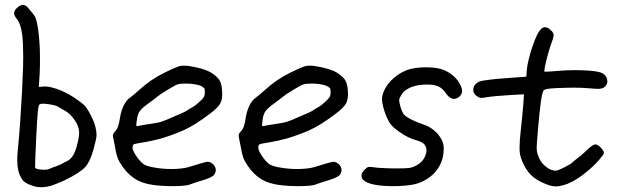

<svg xmlns="http://www.w3.org/2000/svg" viewBox="-20 -764 2536 788"><path d="M181.2 -70.3Q185.1 -72.3 193.8 -75.7Q202.6 -79.1 211.4 -82Q220.2 -85.4 227.1 -88.4Q234.4 -91.3 235.4 -92.3Q236.3 -93.3 241.7 -96.2Q246.6 -98.6 252.9 -101.6Q269 -108.4 279.8 -126Q290.5 -143.6 298.3 -176.3Q303.7 -199.7 304.7 -211.4Q305.7 -223.6 302.7 -236.8Q297.9 -256.8 281.2 -278.3Q264.6 -299.8 246.6 -309.6Q238.8 -313.5 231 -318.4Q222.7 -323.2 218.8 -325.7Q208 -332.5 178.7 -336.4Q165 -338.4 156.2 -338.4Q146.5 -338.4 142.6 -335.9Q138.2 -332.5 135.3 -307.6Q132.8 -282.7 128.9 -206.5Q126.5 -155.3 125 -117.2Q124 -88.4 124 -79.6Q124 -76.7 124 -76.2Q125.5 -70.3 148.4 -67.9Q155.3 -67.4 161.1 -67.4Q173.8 -67.4 181.2 -70.3ZM96.2 -8.3Q82.5 -14.6 75.7 -21.5Q68.8 -28.8 61.5 -44.9Q50.8 -68.4 50.8 -107.4Q50.8 -124.5 52.7 -144.5Q59.1 -210 63 -265.6Q72.3 -405.3 74.7 -489.7Q75.2 -512.2 75.2 -532.2Q75.2 -586.9 71.3 -620.6Q67.9 -645.5 62.5 -661.1Q57.1 -676.8 49.3 -686Q38.1 -699.2 38.1 -710Q38.1 -710.4 38.1 -710.9Q38.6 -722.2 51.8 -733.4Q63 -743.7 73.2 -743.7Q73.7 -743.7 74.2 -743.7Q74.2 -743.7 75.7 -743.7Q87.4 -742.7 98.1 -728.5Q103 -722.7 109.4 -714.8Q115.7 -707 119.6 -702.1Q128.9 -691.4 135.3 -650.9Q141.6 -610.4 143.6 -558.1Q144 -539.1 144 -519.5Q144 -509.8 144 -500Q143.6 -470.2 141.6 -441.9Q141.1 -430.2 139.2 -407.2Q145.5 -407.7 157.2 -408.7Q161.1 -409.2 164.6 -409.2Q177.2 -409.2 191.9 -405.3Q210.4 -400.9 229 -393.1Q263.2 -378.4 291 -358.9Q319.3 -339.4 325.7 -332.5Q336.9 -321.3 351.6 -293Q366.2 -265.1 371.1 -245.1Q376 -227.1 376 -213.9Q376 -210.9 376 -205.6Q374.5 -189.5 362.8 -147.9Q349.1 -98.6 328.6 -77.1Q308.1 -55.2 247.1 -24.9Q235.4 -19 202.6 -6.3Q175.3 4.4 148.9 4.4Q143.1 4.4 137.7 3.9Q129.4 3.4 117.2 -0.5Q105.5 -3.9 96.2 -8.3Z M593.3 -254.9Q622.1 -259.3 634.3 -262.2Q646 -265.1 664.6 -272.9Q670.9 -275.9 679.2 -279.3Q687.5 -282.7 692.9 -285.2Q715.3 -294.4 731.4 -301.8Q747.6 -309.6 749 -311.5Q750 -312.5 754.9 -315.4Q760.3 -318.4 766.1 -321.8Q772 -324.7 782.2 -332Q792 -339.8 800.3 -347.7Q813 -359.4 816.9 -366.2Q820.8 -373.5 820.8 -385.3Q820.8 -397.9 817.9 -402.3Q814.5 -406.7 801.8 -412.6Q793.5 -415.5 777.3 -418.5Q761.2 -420.9 746.6 -420.9Q743.2 -420.9 740.2 -420.9Q719.2 -420.9 710 -418Q699.2 -414.6 670.4 -397Q653.8 -386.7 640.1 -377.9Q626.5 -368.7 624 -366.2Q621.1 -363.8 611.3 -356Q601.1 -348.1 589.4 -339.8Q561.5 -319.8 553.2 -307.1Q544.4 -294.9 541.5 -270.5Q538.6 -252 539.6 -248.5Q540.5 -244.6 547.4 -247.1Q551.3 -248 564.9 -250.5Q578.6 -252.9 593.3 -254.9ZM606.4 -5.4Q568.4 -10.7 542 -25.4Q515.1 -40 492.7 -67.4Q473.1 -92.3 465.3 -109.9Q457.5 -127.9 452.1 -160.6Q450.2 -170.9 447.8 -182.6Q445.8 -194.3 444.3 -200.2Q443.4 -204.1 443.4 -207.5Q443.4 -210.9 444.3 -213.4Q446.3 -218.8 453.6 -226.1Q460.4 -233.4 464.4 -244.6Q468.8 -256.3 472.2 -279.3Q477.1 -310.1 488.3 -332Q499 -353.5 515.6 -364.7Q520 -367.7 529.8 -376Q540 -384.3 549.3 -393.1Q598.6 -438 653.3 -464.8Q708 -491.7 721.7 -493.7Q727.5 -494.6 734.9 -494.6Q753.9 -494.6 784.2 -487.8Q825.7 -478.5 845.7 -466.3Q869.1 -451.7 879.4 -437Q889.2 -421.9 891.1 -397.5Q892.1 -388.2 892.1 -380.4Q892.1 -355.5 885.3 -341.8Q876 -322.8 841.3 -296.9Q778.3 -249.5 734.9 -230Q691.4 -210.9 643.6 -196.3Q626 -191.4 608.4 -187.5Q590.3 -183.1 543 -175.3Q530.3 -173.3 527.3 -170.4Q523.9 -167 523.9 -158.2Q523.9 -147.5 536.6 -127.9Q548.8 -107.9 565.9 -92.8Q577.1 -82.5 611.8 -76.7Q646.5 -70.3 683.6 -70.3Q703.6 -70.3 721.7 -72.3Q740.2 -74.2 753.4 -78.1Q816.9 -97.7 827.6 -99.6Q838.4 -101.6 848.6 -94.7Q861.3 -86.4 864.7 -73.2Q867.7 -60.1 859.9 -48.3Q856 -42 844.7 -36.6Q834 -30.8 814.5 -24.9Q799.3 -20.5 782.7 -15.1Q766.1 -9.8 757.8 -6.3Q741.7 -0.5 693.8 0Q690.4 0 687 0Q643.1 0 606.4 -5.4Z M1109.4 -254.9Q1138.2 -259.3 1150.4 -262.2Q1162.1 -265.1 1180.7 -272.9Q1187 -275.9 1195.3 -279.3Q1203.6 -282.7 1209 -285.2Q1231.4 -294.4 1247.6 -301.8Q1263.7 -309.6 1265.1 -311.5Q1266.1 -312.5 1271 -315.4Q1276.4 -318.4 1282.2 -321.8Q1288.1 -324.7 1298.3 -332Q1308.1 -339.8 1316.4 -347.7Q1329.1 -359.4 1333 -366.2Q1336.9 -373.5 1336.9 -385.3Q1336.9 -397.9 1334 -402.3Q1330.6 -406.7 1317.9 -412.6Q1309.6 -415.5 1293.5 -418.5Q1277.3 -420.9 1262.7 -420.9Q1259.3 -420.9 1256.3 -420.9Q1235.4 -420.9 1226.1 -418Q1215.3 -414.6 1186.5 -397Q1169.9 -386.7 1156.2 -377.9Q1142.6 -368.7 1140.1 -366.2Q1137.2 -363.8 1127.4 -356Q1117.2 -348.1 1105.5 -339.8Q1077.6 -319.8 1069.3 -307.1Q1060.5 -294.9 1057.6 -270.5Q1054.7 -252 1055.7 -248.5Q1056.6 -244.6 1063.5 -247.1Q1067.4 -248 1081.1 -250.5Q1094.7 -252.9 1109.4 -254.9ZM1122.6 -5.4Q1084.5 -10.7 1058.1 -25.4Q1031.2 -40 1008.8 -67.4Q989.3 -92.3 981.4 -109.9Q973.6 -127.9 968.3 -160.6Q966.3 -170.9 963.9 -182.6Q961.9 -194.3 960.4 -200.2Q959.5 -204.1 959.5 -207.5Q959.5 -210.9 960.4 -213.4Q962.4 -218.8 969.7 -226.1Q976.6 -233.4 980.5 -244.6Q984.9 -256.3 988.3 -279.3Q993.2 -310.1 1004.4 -332Q1015.1 -353.5 1031.7 -364.7Q1036.1 -367.7 1045.9 -376Q1056.2 -384.3 1065.4 -393.1Q1114.7 -438 1169.4 -464.8Q1224.1 -491.7 1237.8 -493.7Q1243.7 -494.6 1251 -494.6Q1270 -494.6 1300.3 -487.8Q1341.8 -478.5 1361.8 -466.3Q1385.3 -451.7 1395.5 -437Q1405.3 -421.9 1407.2 -397.5Q1408.2 -388.2 1408.2 -380.4Q1408.2 -355.5 1401.4 -341.8Q1392.1 -322.8 1357.4 -296.9Q1294.4 -249.5 1251 -230Q1207.5 -210.9 1159.7 -196.3Q1142.1 -191.4 1124.5 -187.5Q1106.4 -183.1 1059.1 -175.3Q1046.4 -173.3 1043.5 -170.4Q1040 -167 1040 -158.2Q1040 -147.5 1052.7 -127.9Q1064.9 -107.9 1082 -92.8Q1093.3 -82.5 1127.9 -76.7Q1162.6 -70.3 1199.7 -70.3Q1219.7 -70.3 1237.8 -72.3Q1256.3 -74.2 1269.5 -78.1Q1333 -97.7 1343.8 -99.6Q1354.5 -101.6 1364.7 -94.7Q1377.4 -86.4 1380.9 -73.2Q1383.8 -60.1 1376 -48.3Q1372.1 -42 1360.8 -36.6Q1350.1 -30.8 1330.6 -24.9Q1315.4 -20.5 1298.8 -15.1Q1282.2 -9.8 1273.9 -6.3Q1257.8 -0.5 1210 0Q1206.5 0 1203.1 0Q1159.2 0 1122.6 -5.4Z M1520.5 -5.4Q1479.5 -12.7 1467.3 -29.8Q1463.4 -36.1 1463.4 -42.5Q1463.4 -54.7 1477.1 -68.4Q1486.3 -77.6 1492.2 -78.6Q1498.5 -80.1 1516.6 -77.1Q1527.8 -75.2 1553.2 -74.2Q1579.1 -72.8 1604.5 -72.8Q1645 -72.8 1659.2 -74.7Q1673.8 -76.7 1688 -84.5Q1715.3 -98.6 1725.6 -125Q1730.5 -136.2 1730.5 -146.5Q1730.5 -159.2 1722.7 -170.4Q1719.2 -175.3 1709 -180.7Q1698.2 -186 1685.1 -189.5Q1655.3 -197.8 1622.1 -220.7Q1588.9 -243.2 1577.6 -262.2Q1563 -288.6 1554.2 -319.3Q1547.9 -342.3 1547.9 -356.9Q1547.9 -361.8 1548.3 -365.7Q1554.2 -399.4 1582 -430.2Q1609.9 -460.4 1647.9 -475.6Q1679.2 -487.8 1728.5 -487.8Q1777.3 -487.8 1804.2 -475.6Q1827.6 -464.8 1843.3 -450.2Q1858.9 -436 1869.1 -416Q1876.5 -401.9 1876.5 -390.6Q1876.5 -388.2 1876 -385.7Q1874 -372.6 1860.4 -363.8Q1847.2 -355 1834 -359.9Q1821.3 -364.3 1808.6 -383.3Q1794.4 -404.3 1773.4 -411.6Q1757.8 -417 1733.4 -417Q1725.1 -417 1715.8 -416.5Q1682.6 -414.1 1659.7 -402.8Q1636.7 -391.6 1626 -372.6Q1619.1 -360.8 1618.2 -354.5Q1617.7 -347.7 1622.1 -331.5Q1624.5 -321.8 1628.4 -311.5Q1632.8 -301.3 1635.7 -296.4Q1641.6 -287.6 1664.6 -275.4Q1687.5 -263.2 1721.7 -251.5Q1744.6 -243.7 1763.2 -227.5Q1781.7 -211.4 1792.5 -190.9Q1798.8 -178.7 1800.3 -168Q1801.8 -157.7 1800.3 -138.2Q1796.9 -96.7 1770.5 -63Q1743.7 -29.8 1699.7 -13.2Q1673.3 -2.9 1618.2 -0.5Q1605 0 1592.8 0Q1552.7 0 1520.5 -5.4Z M2235.8 -2.9Q2194.3 -17.1 2171.4 -35.2Q2147.9 -53.2 2131.8 -84Q2115.2 -115.2 2112.8 -141.6Q2112.3 -148.4 2112.3 -157.7Q2112.3 -183.6 2117.2 -228Q2120.6 -256.3 2123.5 -288.1Q2127 -320.3 2127.9 -336.9Q2128.4 -350.1 2130.4 -377Q2109.4 -376 2067.9 -373.5Q2042 -372.1 2016.1 -369.6Q1989.7 -367.2 1978.5 -365.2Q1961.4 -361.8 1954.1 -362.3Q1946.3 -362.8 1939 -368.2Q1922.4 -378.4 1922.4 -394.5Q1922.4 -397.5 1922.9 -400.4Q1925.8 -420.4 1948.7 -429.7Q1955.6 -432.6 1986.3 -436.5Q2016.6 -440.4 2052.7 -442.9Q2081.5 -445.3 2140.1 -449.2Q2140.6 -460 2142.6 -481Q2143.6 -494.1 2149.9 -520.5Q2156.2 -546.9 2164.6 -570.8Q2184.1 -630.4 2201.7 -646Q2208.5 -652.3 2216.3 -652.3Q2216.8 -652.3 2217.3 -652.3Q2229 -652.3 2241.7 -639.2Q2252.9 -628.4 2252.4 -619.1Q2252 -609.4 2238.8 -574.2Q2231 -551.8 2221.2 -512.2Q2213.9 -481 2213.9 -472.7Q2213.9 -470.7 2214.4 -470.2Q2214.8 -469.2 2231.9 -470.2Q2249 -471.2 2272 -473.1Q2303.2 -476.1 2337.9 -476.1Q2353.5 -476.1 2369.1 -475.6Q2421.4 -473.6 2442.4 -467.3Q2466.3 -460 2471.7 -438.5Q2472.7 -433.6 2472.7 -429.7Q2472.7 -414.6 2457.5 -404.3Q2450.2 -399.9 2438 -399.4Q2436.5 -399.4 2434.1 -399.4Q2421.4 -399.4 2394.5 -401.9Q2368.2 -404.3 2332 -404.3Q2319.8 -404.3 2307.1 -403.8Q2254.4 -403.3 2225.1 -398.9Q2214.4 -397 2210.9 -392.6Q2207.5 -387.7 2203.6 -369.6Q2199.7 -350.6 2193.8 -295.4Q2188 -239.7 2183.6 -178.2Q2182.6 -166.5 2182.6 -157.7Q2182.6 -148.9 2183.6 -143.1Q2185.1 -131.8 2192.9 -114.7Q2202.6 -93.3 2222.2 -78.6Q2241.7 -63.5 2260.3 -63.5Q2269 -63.5 2296.9 -77.6Q2325.2 -91.8 2330.6 -98.6Q2331.5 -100.1 2338.4 -105.5Q2345.2 -110.8 2353.5 -117.2Q2362.3 -123.5 2373.5 -133.8Q2385.3 -144 2393.1 -151.9Q2400.9 -159.7 2409.7 -165.5Q2418.5 -171.4 2422.9 -171.4Q2433.1 -171.4 2445.8 -158.2Q2458.5 -145.5 2458.5 -135.3Q2458.5 -130.9 2437.5 -106.4Q2416 -81.5 2383.8 -55.7Q2366.7 -41.5 2347.2 -29.3Q2328.1 -17.1 2308.6 -9.3Q2289.6 -2 2271 0.5Q2265.6 1 2260.7 1Q2248 1 2235.8 -2.9Z"/></svg>

Font: Casuwalt
Style: Regular
Weight: 400
Designer: Walter E Stewart
Version: 0.1